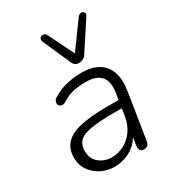

<svg xmlns="http://www.w3.org/2000/svg" viewBox="-185 -867 891 982"><g transform="rotate(-30 261.0 -376.5)"><path d="M202 8Q161 8 125 -10Q89 -28 66.5 -60.5Q44 -93 44 -136Q44 -187 73 -218.5Q102 -250 163 -264Q224 -278 319 -278H400L393 -233H333Q248 -233 199 -224.5Q150 -216 129.5 -195Q109 -174 109 -139Q109 -91 141 -66Q173 -41 213 -41Q252 -41 286 -58.5Q320 -76 344 -109.5Q368 -143 376 -191L395 -313Q406 -377 380 -409.5Q354 -442 288 -442Q249 -442 214.5 -434.5Q180 -427 148 -406Q138 -399 128.5 -399.5Q119 -400 113 -405.5Q107 -411 106 -419Q105 -427 109.5 -436Q114 -445 126 -451Q163 -474 206.5 -484Q250 -494 293 -494Q356 -494 394.5 -470Q433 -446 447.5 -401.5Q462 -357 452 -296L409 -24Q407 -9 398.5 -1.5Q390 6 375 6Q362 6 355.5 -3Q349 -12 351 -29L365 -118L374 -113Q361 -72 334 -45Q307 -18 272.5 -5Q238 8 202 8ZM310 -543Q298 -543 288.5 -549Q279 -555 273 -570L202 -731Q198 -742 201 -749Q204 -756 211.5 -759Q219 -762 227 -759.5Q235 -757 240 -748L315 -596L427 -750Q434 -758 442 -760Q450 -762 456.5 -758Q463 -754 465 -747Q467 -740 460 -730L356 -571Q348 -556 335 -549.5Q322 -543 310 -543Z"/></g></svg>

Font: Nunito ExtraLight Light
Style: Italic
Weight: 300
Italic angle: -9°
Version: Version 3.602